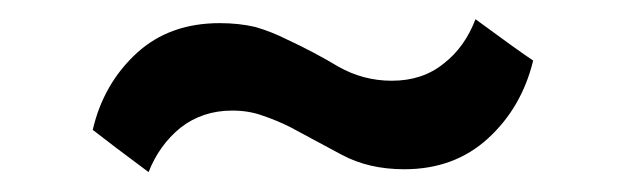

<svg xmlns="http://www.w3.org/2000/svg" viewBox="-20 -459 635 195"><path d="M521.5 -397.5Q506.8 -407.2 462.9 -439.5Q452.1 -411.1 430.7 -394.5Q409.2 -377 377.9 -377Q348.6 -377 323.2 -391.6Q298.8 -406.2 271.5 -418.9Q255.9 -426.8 239.3 -431.6Q222.7 -435.5 203.1 -435.5Q152.3 -435.5 119.1 -405.3Q85 -374 74.2 -327.1Q92.8 -312.5 130.9 -284.2Q141.6 -311.5 163.1 -329.1Q185.5 -346.7 215.8 -346.7Q232.4 -346.7 246.1 -341.8Q260.7 -336.9 274.4 -330.1Q299.8 -316.4 327.1 -301.8Q354.5 -287.1 390.6 -287.1Q441.4 -287.1 475.6 -318.4Q509.8 -349.6 521.5 -397.5Z"/></svg>

Font: DaxlinePro-Medium
Style: Medium
Weight: 400
Designer: Hans Reichel
Version: Version 7.502; 2006